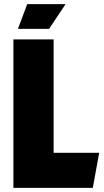

<svg xmlns="http://www.w3.org/2000/svg" viewBox="-20 -911 506 931"><path d="M45 -720H240V-170H461L430 0H45ZM112 -891H298L218 -771H67Z"/></svg>

Font: Protest Strike
Style: Regular
Weight: 400
Designer: Octavio Pardo
Foundry: Ashler Design
Version: Version 2.005; ttfautohint (v1.8.4.7-5d5b)